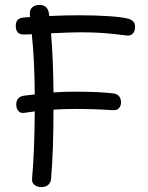

<svg xmlns="http://www.w3.org/2000/svg" viewBox="-20 -765 599 779"><path d="M528 -655Q528 -639 519 -629Q510 -619 494 -621Q440 -628 399 -631Q358 -634 307 -634Q267 -634 187 -630Q196 -525 197 -390Q234 -393 283 -393Q385 -393 440 -386Q456 -384 463.5 -374Q471 -364 471 -350Q471 -336 463 -326.5Q455 -317 437 -318Q365 -323 282 -323Q236 -323 197 -320Q197 -153 187 -37Q185 -23 175 -14.5Q165 -6 148 -6Q130 -6 119.5 -15Q109 -24 110 -38Q120 -151 121 -313L77 -307Q63 -305 54.5 -315Q46 -325 46 -341Q46 -373 79 -377Q111 -381 121 -382Q120 -525 109 -626L81 -625Q61 -624 52.5 -633Q44 -642 44 -660Q44 -675 51.5 -684Q59 -693 78 -694L102 -696L101 -708Q100 -725 110.5 -735Q121 -745 140 -745Q175 -745 179 -707L180 -700Q241 -703 302 -703Q367 -703 419.5 -699.5Q472 -696 496 -690Q511 -687 519.5 -679Q528 -671 528 -655Z"/></svg>

Font: Mali
Style: Regular
Weight: 400
Version: Version 1.000; ttfautohint (v1.6)